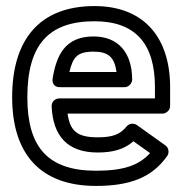

<svg xmlns="http://www.w3.org/2000/svg" viewBox="-20 -572 598 632"><path d="M291 -502C426.5 -502 490 -427.4 490 -285V-248H175C161.9 -248 149.3 -237.5 150 -221.9C154.3 -125.5 200.7 -70 302 -70C350.9 -70 389.1 -80.3 419.2 -107L474 -68C437.4 -28.2 388.1 -10 296 -10C137.4 -10 70 -87.6 70 -252C70 -425.7 140.9 -502 291 -502ZM291 -552C113.1 -552 20 -444.9 20 -252C20 -67.5 110.6 40 296 40C408.9 40 481 11.6 530.4 -58.6C537.5 -68.6 536.1 -85.1 524.5 -93.4L430.5 -160.4C421 -167.1 405.2 -166.4 396.6 -155.7C376.2 -130.5 352.7 -120 302 -120C232.7 -120 210.8 -141.2 202.4 -198H515C525.7 -198 540 -207.9 540 -223V-285C540 -447.4 454.8 -552 291 -552ZM415 -310C415 -397.1 370.4 -452 288 -452C192.6 -452 165.7 -388.1 153.3 -314.1C152.1 -306.7 151.4 -285 178 -285H390C405.1 -285 415 -299.3 415 -310ZM363.5 -335H208.4C220.1 -382.8 233 -402 288 -402C336.1 -402 356.9 -384.2 363.5 -335Z"/></svg>

Font: Fog Sans
Style: Outline
Weight: 700
Foundry: Intel Corporation
Version: Version 1.00